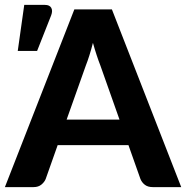

<svg xmlns="http://www.w3.org/2000/svg" viewBox="-29 -764 760 784"><path d="M0 0ZM711 0H594.5Q575 0 562.8 -9.2Q550.5 -18.5 544.5 -33L495.5 -171.5H206.5L157.5 -33Q152.5 -20.5 140 -10.2Q127.5 0 108.5 0H-9L274.5 -725.5H428ZM243 -275.5H459L380.5 -497.5Q373.5 -515 365.8 -538.5Q358 -562 350.5 -589Q343.5 -561.5 336 -537.8Q328.5 -514 321.5 -496.5ZM43.5 -556 70 -744H154.5Q173.5 -744 180.2 -732.2Q187 -720.5 180 -701.5L122.5 -556Z"/></svg>

Font: Lato Heavy
Style: Regular
Weight: 800
Designer: Lukasz Dziedzic
Foundry: tyPoland Lukasz Dziedzic
Version: Version 2.007; 2014-02-27